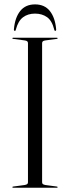

<svg xmlns="http://www.w3.org/2000/svg" viewBox="-20 -876 327 896"><path d="M176.5 -25.5Q176.5 -19.5 180.2 -16.8Q184 -14 192.5 -12.5L245 -5.5Q249 -5 249 -2.5Q249 -1.5 248.2 -0.8Q247.5 0 245.5 0H41.5Q39.5 0 38.5 -0.8Q37.5 -1.5 37.5 -2.5Q37.5 -5 42 -5.5L94.5 -12.5Q103 -14 106.8 -16.8Q110.5 -19.5 110.5 -25.5V-674.5Q110.5 -680.5 106.8 -683.5Q103 -686.5 94.5 -687.5L42 -694.5Q37.5 -695 37.5 -697.5Q37.5 -698.5 38.5 -699.2Q39.5 -700 41.5 -700H245.5Q247.5 -700 248.2 -699.2Q249 -698.5 249 -697.5Q249 -695 245 -694.5L192.5 -687.5Q184 -686.5 180.2 -683.5Q176.5 -680.5 176.5 -674.5ZM143.5 -812.5Q110 -812.5 87.2 -795.2Q64.5 -778 54 -738Q53.5 -734 52 -733Q50.5 -732 49 -732Q47 -732 45.8 -733.8Q44.5 -735.5 45 -739.5Q49.5 -793 74 -824.2Q98.5 -855.5 143.5 -855.5Q188.5 -855.5 213 -824.2Q237.5 -793 242 -739.5Q242.5 -735.5 241.2 -733.8Q240 -732 238 -732Q236.5 -732 235.2 -733Q234 -734 233 -738Q223 -779 199.8 -795.8Q176.5 -812.5 143.5 -812.5Z"/></svg>

Font: Fraunces 120pt Light
Style: Regular
Weight: 300
Version: Version 1.000;[b76b70a41]